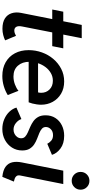

<svg xmlns="http://www.w3.org/2000/svg" viewBox="415 -1203 796 1666"><g transform="rotate(90 813.0 -370.0)"><path d="M230 6.8Q173.8 6.8 140.4 -14.4Q106.9 -35.6 95 -72.5Q83 -109.4 91.8 -154.3L196.3 -681.2H311.5L210 -165Q203.1 -130.4 212.9 -113.3Q222.7 -96.2 245.1 -96.2Q258.3 -96.2 271 -101.3Q283.7 -106.4 291 -110.8L330.1 -16.6Q311 -6.8 284.2 0Q257.3 6.8 230 6.8ZM62.5 -425.3 81.5 -521H399.4L380.4 -425.3Z M639.6 7.8Q570.8 7.8 520.3 -21Q469.7 -49.8 442.4 -101.3Q415 -152.8 415 -220.7Q415 -280.3 434.8 -335.7Q454.6 -391.1 491.2 -434.3Q527.8 -477.5 577.6 -503.2Q627.4 -528.8 686.5 -528.8Q748 -528.8 793.5 -501.7Q838.9 -474.6 863.8 -429.2Q888.7 -383.8 888.7 -328.6Q888.7 -310.5 885.7 -290.8Q882.8 -271 878.2 -252.7Q873.5 -234.4 867.7 -220.7H495.6L510.3 -302.2H781.7Q783.7 -309.6 784.4 -316.4Q785.2 -323.2 785.2 -329.6Q785.2 -373 756.3 -401.9Q727.5 -430.7 680.7 -430.7Q644.5 -430.7 614.3 -413.3Q584 -396 562 -366.7Q540 -337.4 528.1 -301Q516.1 -264.6 516.1 -227.1Q516.1 -166 549.8 -127.4Q583.5 -88.9 643.6 -88.9Q678.7 -88.9 712.2 -101.3Q745.6 -113.8 768.1 -132.3L804.7 -39.1Q770 -17.6 727.5 -4.9Q685.1 7.8 639.6 7.8Z M1099.1 7.8Q1053.2 7.8 1013.9 -9.3Q974.6 -26.4 948.5 -54.4Q922.4 -82.5 913.6 -114.7L1013.2 -157.7Q1021.5 -131.3 1047.1 -110.4Q1072.8 -89.4 1104.5 -89.4Q1125.5 -89.4 1142.6 -98.6Q1159.7 -107.9 1169.7 -122.8Q1179.7 -137.7 1179.7 -155.8Q1179.7 -177.2 1165.5 -190.4Q1151.4 -203.6 1128.4 -213.6Q1105.5 -223.6 1080.1 -234.6Q1054.7 -245.6 1032 -261.7Q1009.3 -277.8 994.9 -303.2Q980.5 -328.6 980.5 -367.7Q980.5 -416.5 1003.9 -452.6Q1027.3 -488.8 1067.6 -508.8Q1107.9 -528.8 1157.7 -528.8Q1226.1 -528.8 1268.8 -496.6Q1311.5 -464.4 1323.7 -422.9L1227.5 -382.3Q1219.2 -399.9 1201.2 -416Q1183.1 -432.1 1152.8 -432.1Q1120.6 -432.1 1101.3 -413.1Q1082 -394 1082 -370.1Q1082 -349.1 1096.7 -335.9Q1111.3 -322.8 1134.5 -313.2Q1157.7 -303.7 1183.8 -293.7Q1210 -283.7 1233.2 -268.3Q1256.3 -252.9 1271 -228.3Q1285.6 -203.6 1285.6 -164.6Q1285.6 -115.2 1260.7 -76.2Q1235.8 -37.1 1193.8 -14.6Q1151.9 7.8 1099.1 7.8Z M1514.6 7.8Q1458 2 1427.5 -20Q1397 -42 1388.4 -78.1Q1379.9 -114.3 1389.6 -162.1L1460.9 -521H1577.1L1502.9 -147.9Q1499 -127.4 1507.1 -116.2Q1515.1 -105 1529.1 -99.9Q1543 -94.7 1555.7 -92.3ZM1548.8 -594.2Q1516.1 -594.2 1493.9 -616.7Q1471.7 -639.2 1471.7 -671.4Q1471.7 -703.6 1493.9 -725.8Q1516.1 -748 1548.8 -748Q1581.1 -748 1603.5 -725.8Q1626 -703.6 1626 -671.4Q1626 -639.2 1603.5 -616.7Q1581.1 -594.2 1548.8 -594.2Z"/></g></svg>

Font: Reddit Sans SemiBold
Style: Italic
Weight: 600
Italic angle: -11.25°
Designer: Stephen Hutchings
Version: Version 1.013